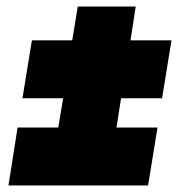

<svg xmlns="http://www.w3.org/2000/svg" viewBox="-20 -570 569 590"><path d="M435 0H6L34 -178H159L174 -268H49L78 -446H202L219 -550H397L381 -446H507L478 -268H352L338 -178H464Z"/></svg>

Font: Georama ExtraCondensed Thin Black
Style: Italic
Weight: 900
Italic angle: -9°
Version: Version 1.001